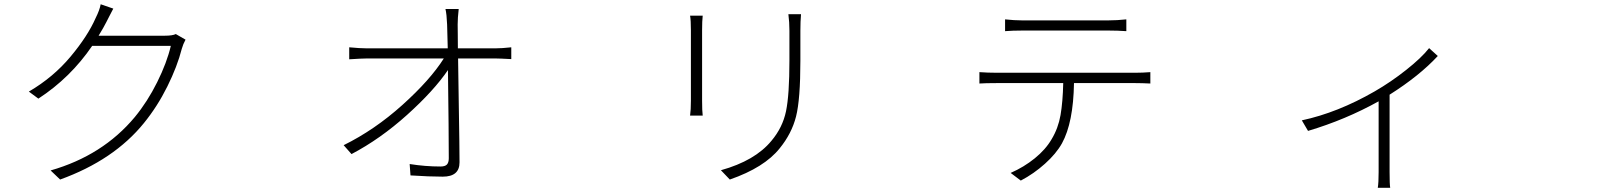

<svg xmlns="http://www.w3.org/2000/svg" viewBox="-20 -815 7540 906"><path d="M809.6 -654.3 855.5 -627.9Q843.8 -606.4 837.9 -585Q816.4 -501 769.5 -406.7Q722.7 -312.5 659.2 -234.4Q517.6 -59.6 263.7 32.2L218.8 -10.7Q464.8 -81.1 616.2 -262.7Q675.8 -335 721.7 -427.2Q767.6 -519.5 786.1 -598.6H415Q312.5 -448.2 161.1 -349.6L116.2 -382.8Q231.4 -450.2 313 -547.9Q394.5 -645.5 431.6 -730.5Q450.2 -767.6 455.1 -794.9L514.6 -774.4Q507.8 -762.7 495.6 -737.8Q483.4 -712.9 481.4 -710Q469.7 -686.5 445.3 -646.5H757.8Q793.9 -646.5 809.6 -654.3Z M2140.6 -586.9H2318.4Q2348.6 -586.9 2392.6 -591.8V-536.1Q2336.9 -539.1 2319.3 -539.1H2141.6Q2141.6 -507.8 2145 -313.5Q2148.4 -119.1 2148.4 -48.8Q2148.4 18.6 2069.3 18.6Q2006.8 18.6 1917 12.7L1913.1 -41Q1986.3 -29.3 2058.6 -29.3Q2080.1 -29.3 2088.9 -38.6Q2097.7 -47.9 2097.7 -68.4Q2097.7 -187.5 2093.8 -484.4Q2027.3 -386.7 1900.9 -272.9Q1774.4 -159.2 1638.7 -87.9L1601.6 -129.9Q1748 -202.1 1878.9 -319.8Q2009.8 -437.5 2074.2 -539.1H1710Q1688.5 -539.1 1627.9 -535.2V-591.8Q1678.7 -586.9 1710 -586.9H2092.8Q2090.8 -672.9 2089.8 -699.2Q2087.9 -748 2082 -772.5H2144.5Q2139.6 -730.5 2139.6 -699.2Q2139.6 -693.4 2140.1 -655.3Q2140.6 -617.2 2140.6 -586.9Z M3236.3 -741.2H3295.9Q3293 -716.8 3293 -671.9V-339.8Q3293 -291 3295.9 -269.5H3236.3Q3240.2 -296.9 3240.2 -339.8V-671.9Q3240.2 -718.8 3236.3 -741.2ZM3700.2 -748H3759.8Q3756.8 -714.8 3756.8 -669.9V-529.3Q3756.8 -345.7 3736.3 -265.1Q3715.8 -184.6 3659.2 -115.2Q3586.9 -24.4 3423.8 32.2L3381.8 -11.7Q3543 -56.6 3620.1 -150.4Q3672.9 -212.9 3689 -290Q3705.1 -367.2 3705.1 -530.3V-669.9Q3705.1 -710.9 3700.2 -748Z M5210 -670.9H4804.7Q4757.8 -670.9 4722.7 -668V-723.6Q4766.6 -718.8 4802.7 -718.8H5210Q5251 -718.8 5294.9 -723.6V-668Q5253.9 -670.9 5210 -670.9ZM4682.6 -471.7H5336.9Q5373 -471.7 5408.2 -474.6V-420.9Q5369.1 -422.9 5336.9 -422.9H5047.9Q5044.9 -236.3 4991.2 -138.7Q4963.9 -89.8 4911.1 -42.5Q4858.4 4.9 4796.9 37.1L4749 1Q4811.5 -26.4 4862.8 -67.9Q4914.1 -109.4 4942.4 -158.2Q4973.6 -210 4984.4 -272Q4995.1 -334 4997.1 -422.9H4682.6Q4628.9 -422.9 4601.6 -420.9V-474.6Q4640.6 -471.7 4682.6 -471.7Z M6723.6 -587.9 6764.6 -550.8Q6677.7 -457 6537.1 -368.2V-2.9Q6537.1 53.7 6540 71.3H6481.4Q6485.4 47.9 6485.4 -2.9V-336.9Q6329.1 -250 6152.3 -197.3L6123 -247.1Q6292 -283.2 6466.8 -383.8Q6543 -427.7 6615.2 -484.9Q6687.5 -542 6723.6 -587.9Z"/></svg>

Font: Bpmf Zihi Sans Light
Style: Light
Weight: 300
Foundry: But Ko
Version: Version 1.320